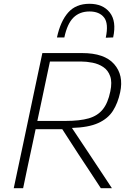

<svg xmlns="http://www.w3.org/2000/svg" viewBox="-20 -993 698 1013"><path d="M52.5 0Q65 -59.5 77 -115.5Q89 -171.5 103 -237.5L152.5 -472.5Q167 -540 178.8 -596.8Q190.5 -653.5 203.5 -713H413.5Q531 -713 582.2 -654.8Q633.5 -596.5 614 -506Q602 -449.5 575.8 -408.2Q549.5 -367 498.2 -343.8Q447 -320.5 359.5 -318L436.5 -202.5Q458 -170 482.2 -133.5Q506.5 -97 529.5 -62.2Q552.5 -27.5 570.5 0H512Q481.5 -47 452.5 -90.8Q423.5 -134.5 395.5 -177L308.5 -311.5H168L152 -236Q138 -171.5 126.2 -115.8Q114.5 -60 102 0ZM406 -668.5H243.5Q233 -619.5 223 -572Q213 -524.5 201.5 -470L177 -355H326.5Q400.5 -355 447.8 -368.5Q495 -382 522.2 -415.8Q549.5 -449.5 562 -510.5Q572.5 -560 561.2 -591.2Q550 -622.5 525 -639.2Q500 -656 468.2 -662.2Q436.5 -668.5 406 -668.5ZM538 -794Q554 -869 529 -900.8Q504 -932.5 452.5 -932.5Q400.5 -932.5 367.8 -900.5Q335 -868.5 319.5 -795.5H280.5Q299 -881 339.8 -927Q380.5 -973 452 -973Q523 -973 559.2 -927Q595.5 -881 577 -795.5Z"/></svg>

Font: Commissioner ExtraLight
Style: Italic
Weight: 200
Italic angle: -12°
Designer: Kostas Bartsokas
Foundry: Kostas Bartsokas
Version: Version 1.000; ttfautohint (v1.8.3)